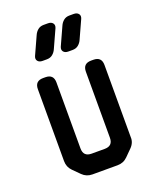

<svg xmlns="http://www.w3.org/2000/svg" viewBox="-136 -794 718 883"><g transform="rotate(-20 223.0 -352.5)"><path d="M113 -11Q133 9 162 9H285Q314 9 334 -11L366 -43Q388 -65 386 -93V-445Q386 -485 346 -485H335Q295 -485 295 -445V-122Q295 -82 255 -82H191Q151 -82 151 -122V-445Q151 -485 111 -485H100Q60 -485 60 -445V-93Q60 -64 80 -44ZM251 -560H272Q289 -560 300.5 -569.5Q312 -579 318 -593L358 -681Q364 -695 356.5 -704.5Q349 -714 333 -714H312Q295 -714 283.5 -704.5Q272 -695 266 -681L226 -593Q220 -579 227.5 -569.5Q235 -560 251 -560ZM125 -560H146Q163 -560 174.5 -569.5Q186 -579 192 -593L232 -681Q238 -695 230.5 -704.5Q223 -714 207 -714H186Q169 -714 157.5 -704.5Q146 -695 140 -681L100 -593Q94 -579 101.5 -569.5Q109 -560 125 -560Z"/></g></svg>

Font: WD-XL Lubrifont TC
Style: Regular
Weight: 400
Designer: [WD-XL Lubrifont] Copyright 2020-2022 (c) NightFurySL2001, Skr-ZERO; [ZCOOL QingKe HuangYou] Copyright 2018-2022 (c) The
Version: Version 2.001;hotconv 1.1.1;makeotfexe 2.6.0